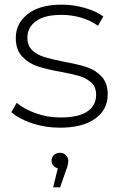

<svg xmlns="http://www.w3.org/2000/svg" viewBox="-20 -546 518 827"><path d="M29 -63 52 -103Q84 -76 134.5 -58Q185 -40 240 -40Q319 -40 356.5 -66Q394 -92 394 -138Q394 -171 373.5 -190Q353 -209 323 -218Q293 -227 240 -237Q178 -248 140 -261Q102 -274 75 -303Q48 -332 48 -383Q48 -445 99.5 -485.5Q151 -526 246 -526Q296 -526 345 -512Q394 -498 425 -475L402 -435Q370 -458 329 -470Q288 -482 245 -482Q172 -482 135 -455Q98 -428 98 -384Q98 -349 119 -329.5Q140 -310 170.5 -300.5Q201 -291 256 -280Q317 -269 354.5 -256.5Q392 -244 418 -216Q444 -188 444 -139Q444 -74 390 -35Q336 4 238 4Q175 4 118 -15Q61 -34 29 -63ZM229 179Q217 176 209.5 167Q202 158 202 146Q202 132 212 122Q222 112 238 112Q254 112 264 122.5Q274 133 274 146Q274 164 265 186L239 261H209Z"/></svg>

Font: Goldbeck Next Light
Style: Regular
Weight: 300
Designer: Julieta Ulanovsky
Foundry: Julieta Ulanovsky
Version: Version 7.200